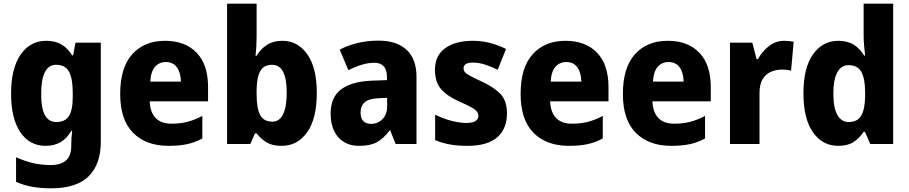

<svg xmlns="http://www.w3.org/2000/svg" viewBox="-20 -780 4923 1040"><path d="M230 -559Q279 -559 312.5 -539.5Q346 -520 371 -480H376L389 -549H526V-13Q526 110 460 175Q394 240 257 240Q201 240 155.5 232Q110 224 67 205V72Q115 93 159.5 103.5Q204 114 255 114Q309 114 337.5 89Q366 64 366 10V1Q366 -33 371 -71H366Q343 -31 309 -10.5Q275 10 227 10Q140 10 90 -64Q40 -138 40 -273Q40 -409 91.5 -484Q143 -559 230 -559ZM284 -429Q203 -429 203 -270Q203 -193 223.5 -156Q244 -119 286 -119Q332 -119 353 -151Q374 -183 374 -254V-277Q374 -356 353.5 -392.5Q333 -429 284 -429Z M874 -559Q983 -559 1045 -494.5Q1107 -430 1107 -309V-231H791Q793 -173 822.5 -141.5Q852 -110 909 -110Q956 -110 995 -120Q1034 -130 1076 -152V-30Q1038 -9 995 0.5Q952 10 893 10Q771 10 701 -60.5Q631 -131 631 -271Q631 -414 696.5 -486.5Q762 -559 874 -559ZM878 -444Q843 -444 820 -418.5Q797 -393 794 -338H960Q959 -386 938.5 -415Q918 -444 878 -444Z M1370 -583Q1370 -558 1368.5 -530.5Q1367 -503 1364 -478H1370Q1392 -515 1426 -537Q1460 -559 1510 -559Q1593 -559 1644.5 -486Q1696 -413 1696 -276Q1696 -138 1644 -64Q1592 10 1506 10Q1455 10 1424.5 -8.5Q1394 -27 1370 -57H1361L1336 0H1210V-760H1370ZM1454 -429Q1409 -429 1390 -395.5Q1371 -362 1370 -294V-270Q1370 -194 1389 -157.5Q1408 -121 1456 -121Q1493 -121 1513 -160.5Q1533 -200 1533 -278Q1533 -429 1454 -429Z M2031 -560Q2128 -560 2182 -510.5Q2236 -461 2236 -363V0H2123L2094 -73H2090Q2058 -30 2022 -10Q1986 10 1925 10Q1853 10 1812 -37Q1771 -84 1771 -165Q1771 -253 1827 -295.5Q1883 -338 1992 -343L2076 -346V-363Q2076 -440 2007 -440Q1975 -440 1940 -429.5Q1905 -419 1867 -400L1820 -511Q1863 -534 1916.5 -547Q1970 -560 2031 -560ZM2032 -248Q1978 -246 1955.5 -226Q1933 -206 1933 -171Q1933 -138 1948.5 -123.5Q1964 -109 1990 -109Q2026 -109 2051.5 -134.5Q2077 -160 2077 -204V-250Z M2726 -165Q2726 -82 2673 -36Q2620 10 2512 10Q2461 10 2419.5 3Q2378 -4 2337 -21V-159Q2378 -138 2424 -126Q2470 -114 2506 -114Q2571 -114 2571 -153Q2571 -165 2563.5 -175.5Q2556 -186 2533.5 -198.5Q2511 -211 2466 -231Q2401 -260 2368.5 -298Q2336 -336 2336 -402Q2336 -479 2391.5 -519Q2447 -559 2540 -559Q2589 -559 2632 -548Q2675 -537 2721 -515L2676 -402Q2642 -419 2607.5 -430Q2573 -441 2543 -441Q2491 -441 2491 -410Q2491 -398 2498.5 -389Q2506 -380 2527.5 -368.5Q2549 -357 2592 -337Q2655 -308 2690.5 -271.5Q2726 -235 2726 -165Z M3043 -559Q3152 -559 3214 -494.5Q3276 -430 3276 -309V-231H2960Q2962 -173 2991.5 -141.5Q3021 -110 3078 -110Q3125 -110 3164 -120Q3203 -130 3245 -152V-30Q3207 -9 3164 0.5Q3121 10 3062 10Q2940 10 2870 -60.5Q2800 -131 2800 -271Q2800 -414 2865.5 -486.5Q2931 -559 3043 -559ZM3047 -444Q3012 -444 2989 -418.5Q2966 -393 2963 -338H3129Q3128 -386 3107.5 -415Q3087 -444 3047 -444Z M3597 -559Q3706 -559 3768 -494.5Q3830 -430 3830 -309V-231H3514Q3516 -173 3545.5 -141.5Q3575 -110 3632 -110Q3679 -110 3718 -120Q3757 -130 3799 -152V-30Q3761 -9 3718 0.5Q3675 10 3616 10Q3494 10 3424 -60.5Q3354 -131 3354 -271Q3354 -414 3419.5 -486.5Q3485 -559 3597 -559ZM3601 -444Q3566 -444 3543 -418.5Q3520 -393 3517 -338H3683Q3682 -386 3661.5 -415Q3641 -444 3601 -444Z M4228 -559Q4240 -559 4254 -557.5Q4268 -556 4279 -554L4265 -397Q4246 -403 4214 -403Q4182 -403 4154.5 -390.5Q4127 -378 4110.5 -350.5Q4094 -323 4094 -276V0H3934V-549H4055L4078 -460H4086Q4106 -499 4143.5 -529Q4181 -559 4228 -559Z M4520 10Q4435 10 4383.5 -63.5Q4332 -137 4332 -275Q4332 -413 4384 -486Q4436 -559 4521 -559Q4571 -559 4605 -537.5Q4639 -516 4661 -479H4666Q4663 -503 4660.5 -533Q4658 -563 4658 -590V-760H4818V0H4694L4665 -66H4658Q4635 -31 4603 -10.5Q4571 10 4520 10ZM4577 -119Q4624 -119 4644.5 -153Q4665 -187 4666 -258V-280Q4666 -353 4646 -390Q4626 -427 4576 -427Q4537 -427 4515.5 -388.5Q4494 -350 4494 -274Q4494 -195 4516 -157Q4538 -119 4577 -119Z"/></svg>

Font: Noto Sans Ethiopic SemiCondensed ExtraBold
Style: Regular
Weight: 800
Width: 4
Designer: Monotype Design Team
Foundry: Monotype Imaging Inc.
Version: Version 2.102; ttfautohint (v1.8.4.7-5d5b)